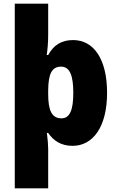

<svg xmlns="http://www.w3.org/2000/svg" viewBox="-20 -780 639 1040"><path d="M560 -277C560 -461 487 -563 376 -563C312 -563 270 -535 241 -482H233C237 -508 241 -545 241 -593V-760H60V240H241V26C241 5 238 -29 234 -60H241C269 -18 311 10 373 10C483 10 560 -92 560 -277ZM377 -277C377 -186 359 -139 313 -139C260 -139 241 -183 241 -271V-291C242 -379 260 -419 311 -419C358 -419 377 -371 377 -277Z"/></svg>

Font: Noto Sans Kannada SemiCondensed Black
Style: Regular
Weight: 900
Width: 4
Designer: Jelle Bosma - Monotype Design Team
Foundry: Monotype Imaging Inc.
Version: Version 2.005